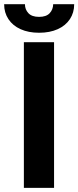

<svg xmlns="http://www.w3.org/2000/svg" viewBox="-56 -912 380 932"><path d="M206.4 0H59.9V-707H206.4ZM133.7 -753Q82.4 -753 44.2 -770.2Q5.9 -787.4 -15 -819Q-35.9 -850.5 -35.9 -891.5H65.1Q65.1 -866 81.9 -848Q98.8 -830.1 133.7 -830.1Q168.4 -830.1 185 -847.8Q201.6 -865.4 202.2 -891.5H304.1Q304.1 -850.5 283.2 -819Q262.3 -787.4 223.8 -770.2Q185.4 -753 133.7 -753Z"/></svg>

Font: WEMIX Pretendard Variable
Style: Regular
Weight: 400
Designer: Base glyphs from Inter by Rasmus Andersson; Hangeul glyphs from Noto Sans CJK(Source Han Sans) by Jang Soo-young and Kan
Foundry: Kil Hyung-jin
Version: Version 1.000;Glyphs 3.2 (3208)